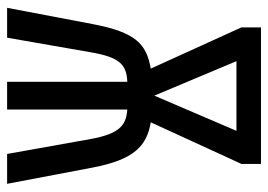

<svg xmlns="http://www.w3.org/2000/svg" viewBox="-127 -627 754 540"><g transform="rotate(90 250.0 -357.0)"><path d="M48 -242 2 0H86L127 -235C141 -317 162 -336 210 -338V0H288V-338C332 -335 356 -317 371 -235L413 0H497L451 -242C429 -356 391 -393 324 -404L441 -659V-714H57V-659L173 -404C103 -392 71 -361 48 -242ZM249 -414 152 -645H348Z"/></g></svg>

Font: Noto Sans Mono ExtraCondensed
Style: Regular
Weight: 400
Width: 2
Designer: Monotype Design Team
Foundry: Monotype Imaging Inc.
Version: Version 2.014